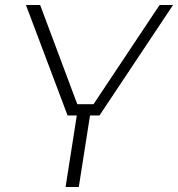

<svg xmlns="http://www.w3.org/2000/svg" viewBox="-20 -750 714 770"><path d="M243 0 288 -287H251L84 -730H141L290 -332H355L620 -730H674L379 -287H341L296 0Z"/></svg>

Font: Sora ExtraLight
Style: Italic
Weight: 200
Designer: Jonathan Barnbrook, Juli√°n Moncada
Version: Version 1.000